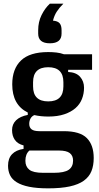

<svg xmlns="http://www.w3.org/2000/svg" viewBox="-20 -819 540 1051"><path d="M493 46Q493 87 480.5 118Q468 149 439 170Q410 191 362 201.5Q314 212 244 212Q182 212 140 203.5Q98 195 72 179Q46 163 35 140Q24 117 24 88Q24 48 46 25Q68 2 109 -4V-23Q77 -31 61.5 -53Q46 -75 46 -107Q46 -139 68 -160.5Q90 -182 132 -190V-203Q47 -245 47 -357Q47 -442 95 -488Q143 -534 244 -534Q267 -534 289 -531.5Q311 -529 330 -522H484V-437H353V-425Q397 -423 418.5 -398.5Q440 -374 440 -339Q440 -306 428.5 -277Q417 -248 393 -227Q369 -206 332 -193.5Q295 -181 245 -181Q203 -181 168 -189Q154 -183 147 -170Q140 -157 140 -141Q140 -121 153 -111Q166 -101 196 -101H329Q418 -101 455.5 -63Q493 -25 493 46ZM244 -264Q327 -264 327 -346V-369Q327 -451 244 -451Q161 -451 161 -369V-346Q161 -264 244 -264ZM380 60Q380 33 362 19Q344 5 302 5H141Q119 24 119 61Q119 93 140.5 110Q162 127 216 127H275Q332 127 356 110.5Q380 94 380 60ZM253 -582Q189 -582 189 -635V-654Q189 -699 207.5 -736.5Q226 -774 253 -799H327Q304 -776 290.5 -755Q277 -734 270 -706Q296 -704 306.5 -691.5Q317 -679 317 -654V-635Q317 -582 253 -582Z"/></svg>

Font: IBM Plex Sans Cond SmBld
Style: Regular
Weight: 600
Width: 3
Designer: Mike Abbink, Paul van der Laan, Pieter van Rosmalen
Foundry: Bold Monday
Version: Version 1.3